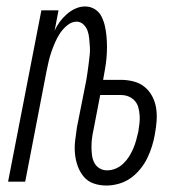

<svg xmlns="http://www.w3.org/2000/svg" viewBox="-20 -562 590 594"><path d="M309 12Q288 12 269.5 5.5Q251 -1 239 -15.5Q227 -30 220.5 -48Q214 -66 212 -86Q210 -106 212.5 -127Q215 -148 218 -168L247 -314Q249 -327 251 -340Q253 -353 254.5 -366Q256 -379 257.5 -392Q259 -405 258 -417.5Q257 -430 256 -442.5Q255 -455 251 -466.5Q247 -478 238 -486.5Q229 -495 217 -495Q202 -495 188.5 -484Q175 -473 166 -459.5Q157 -446 150.5 -431Q144 -416 139 -401.5Q134 -387 130.5 -372Q127 -357 124 -342L58 0H5L108 -530H161L149 -467Q155 -481 164.5 -494Q174 -507 186.5 -518Q199 -529 213.5 -535.5Q228 -542 243 -542Q260 -542 273.5 -533.5Q287 -525 294 -511Q301 -497 304.5 -481.5Q308 -466 309.5 -449.5Q311 -433 311 -416.5Q311 -400 309.5 -383Q308 -366 305 -349Q302 -332 299 -315H354Q374 -315 393.5 -310Q413 -305 427.5 -293Q442 -281 451 -264Q460 -247 463 -227.5Q466 -208 464.5 -187.5Q463 -167 459 -146Q456 -128 450 -109Q444 -90 435.5 -72.5Q427 -55 413.5 -38.5Q400 -22 383.5 -10.5Q367 1 347.5 6.5Q328 12 309 12ZM311 -35Q325 -35 338 -40.5Q351 -46 361.5 -56Q372 -66 379.5 -78Q387 -90 392.5 -103Q398 -116 401.5 -129Q405 -142 408 -155Q410 -168 411.5 -180.5Q413 -193 412 -205.5Q411 -218 408 -229.5Q405 -241 397 -250Q389 -259 378 -263.5Q367 -268 354 -268H290L269 -159Q266 -146 264.5 -133Q263 -120 263 -107.5Q263 -95 264.5 -82.5Q266 -70 271.5 -59Q277 -48 287.5 -41.5Q298 -35 311 -35Z"/></svg>

Font: Lode Dark Term
Style: Italic
Weight: 400
Italic angle: -11°
Monospace: yes
Designer: Belleve Invis
Foundry: Belleve Invis
Version: Version 29.2.0